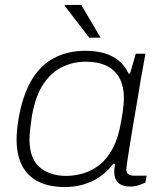

<svg xmlns="http://www.w3.org/2000/svg" viewBox="-20 -743 644 775"><path d="M242 12Q179 12 135.5 -9.5Q92 -31 69.5 -74Q47 -117 47 -180Q47 -199 49 -220Q51 -241 55 -264Q71 -357 106.5 -418Q142 -479 197.5 -508.5Q253 -538 325 -538Q368 -538 401.5 -528Q435 -518 459.5 -498Q484 -478 499 -446H505L528 -526H567L547 -415Q543 -389 536 -348Q529 -307 521 -260Q513 -213 506 -170Q499 -127 494.5 -96.5Q490 -66 490 -59Q490 -47 497.5 -40.5Q505 -34 520 -34H572L567 -6Q556 -1 540 4.5Q524 10 506 10Q473 10 457 -5.5Q441 -21 441 -49Q441 -56 442 -64Q443 -72 444 -80L438 -83Q401 -34 350.5 -11Q300 12 242 12ZM247 -33Q281 -33 315.5 -43Q350 -53 381 -77Q412 -101 435 -144Q458 -187 469 -253Q473 -276 475.5 -292.5Q478 -309 479 -321.5Q480 -334 480 -345Q480 -397 461.5 -429.5Q443 -462 409 -478Q375 -494 327 -494Q277 -494 233 -473.5Q189 -453 156.5 -406Q124 -359 109 -276Q105 -250 103 -232.5Q101 -215 100 -203Q99 -191 99 -180Q99 -104 139.5 -68.5Q180 -33 247 -33ZM340 -591 241 -720 242 -723H308L386 -591Z"/></svg>

Font: Archivo SemiExpanded Thin
Style: Italic
Weight: 250
Width: 6
Italic angle: -10°
Designer: Hector Gatti
Foundry: Omnibus-Type
Version: Version 2.001